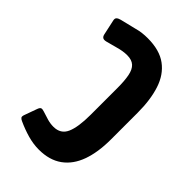

<svg xmlns="http://www.w3.org/2000/svg" viewBox="-48 -720 1015 1015"><g transform="rotate(-45 459.0 -212.5)"><path d="M352.9 6.2Q257.1 6.2 188.2 -18.6Q119.4 -43.4 82.2 -95.1Q45 -146.9 45 -225.7Q45 -266.6 57.1 -309.7Q69.3 -352.7 88.8 -394.9Q93 -404.7 99.3 -409.7Q105.5 -414.7 121.5 -408.5L190.6 -383.6Q205.1 -378.5 208.2 -371.5Q211.4 -364.5 206.7 -351Q198 -325.2 191.5 -302.2Q185 -279.1 185 -256.5Q185 -202.7 230.9 -182.3Q276.9 -161.9 369.1 -161.9H569Q623.4 -161.9 658.9 -168.9Q694.4 -175.9 711.5 -194.6Q728.6 -213.4 728.6 -248Q728.6 -278.9 718.1 -315.1L701.8 -376Q697.8 -391.7 702.3 -399.9Q706.9 -408.1 719.5 -411.1L806 -429.9Q820 -433.2 826.7 -425.7Q833.5 -418.2 836.9 -404.1L859 -313.7Q864.5 -294.6 866.7 -275.1Q869 -255.5 869 -234.7Q869 -145.6 829.9 -92.8Q790.9 -40 719.7 -16.9Q648.6 6.2 552.1 6.2Z"/></g></svg>

Font: Rubik Light
Style: Italic
Weight: 300
Italic angle: -12°
Designer: Hubert and Fischer
Foundry: Hubert and Fischer
Version: Version 2.300;gftools[0.9.30]